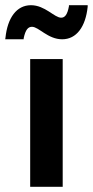

<svg xmlns="http://www.w3.org/2000/svg" viewBox="-42 -718 357 738"><path d="M199 0V-491H74V0ZM-22 -567H49V-571C56 -604 66 -615 81 -615C107 -615 142 -567 197 -567C252 -567 287 -615 295 -692V-698H223V-694C217 -661 207 -650 193 -650C167 -650 131 -698 77 -698C22 -698 -13 -650 -21 -573Z"/></svg>

Font: Falling Sky
Style: Med
Weight: 500
Designer: Paul D. Hunt
Foundry: Adobe Systems Incorporated
Version: Version 1.02